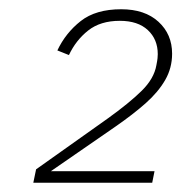

<svg xmlns="http://www.w3.org/2000/svg" viewBox="-20 -724 392 415"><path d="M314 -354 309 -329H52L58 -358L213 -468Q259 -501 286 -527.5Q313 -554 318 -583Q320 -593 320.5 -598Q321 -603 321 -607Q321 -639 299.5 -659Q278 -679 239 -679Q197 -679 170.5 -658Q144 -637 129 -605L104 -615Q122 -653 154.5 -678.5Q187 -704 242 -704Q293 -704 322.5 -677Q352 -650 352 -608Q352 -577 337 -551Q322 -525 295 -501Q268 -477 229 -450L90 -354Z"/></svg>

Font: IBM Plex Sans ExtraLight
Style: Italic
Weight: 250
Italic angle: -11.31°
Designer: Mike Abbink, Paul van der Laan, Pieter van Rosmalen
Foundry: Bold Monday
Version: Version 3.201